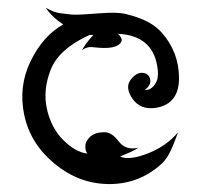

<svg xmlns="http://www.w3.org/2000/svg" viewBox="-20 -460 560 495"><path d="M98 -440Q119 -428 135 -426Q151 -424 164 -422.5Q177 -421 233 -425.5Q289 -430 311 -422Q368 -408 396 -377Q441 -327 441.5 -259.5Q442 -192 382 -182Q342 -176 321.5 -205.5Q301 -235 318 -256Q335 -277 354 -271Q362 -268 365 -262Q374 -243 353 -228Q373 -227 384 -251Q390 -266 385 -292Q371 -369 283 -373Q288 -370 291.5 -364Q295 -358 293 -353Q283 -331 223 -338Q204 -341 191 -330Q201 -349 221 -370Q217 -370 211 -370Q132 -334 111 -281Q90 -228 101 -179Q112 -130 143 -99Q174 -68 205 -64Q200 -71 200 -82Q200 -93 206 -100Q219 -120 252 -119Q269 -118 286.5 -95Q304 -72 336 -79Q329 -73 309.5 -65Q290 -57 290 -56Q315 -46 362.5 -65Q410 -84 439 -119Q437 -114 433.5 -104Q430 -94 428.5 -91Q427 -88 424 -80.5Q421 -73 419.5 -70.5Q418 -68 415 -62Q412 -56 410 -53.5Q408 -51 404 -45.5Q400 -40 390 -32Q333 16 257.5 14.5Q182 13 120 -38.5Q58 -90 42.5 -163.5Q27 -237 59 -302.5Q91 -368 143 -397Q114 -416 98 -440Z"/></svg>

Font: SOV_mook
Style: Book
Weight: 400
Version: Version 1.00